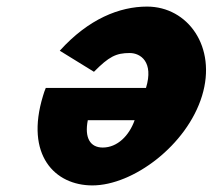

<svg xmlns="http://www.w3.org/2000/svg" viewBox="-20 -548 646 583"><path d="M119 -281C116.1 -275 112.8 -264 110.6 -257C55.6 -77 146.5 15 260.5 15C384.1 15 547.7 -107 593.5 -257C639.1 -406 550.1 -528 426.5 -528C343.4 -528 249.2 -491 161.5 -394L265.3 -330C310.7 -376 332.3 -387 373.9 -387C406.7 -387 447.4 -360 423.3 -281ZM388.8 -183C372.2 -136 336.4 -100 292 -100C254.1 -100 236 -129 246.6 -183Z"/></svg>

Font: Hussar
Style: BdSuprConOblThree
Weight: 700
Foundry: Cannot Into Space Fonts
Version: Version 2.00